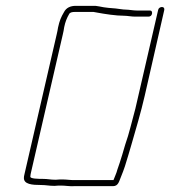

<svg xmlns="http://www.w3.org/2000/svg" viewBox="-20 -651 583 658"><path d="M494 -615H448C437 -615 421 -618 412 -618C400 -618 388 -621 376 -622L352 -624C339 -625 331 -627 320 -629L307 -631H240C222 -631 207 -625 199 -609C189 -592 184 -580 179 -557C178 -549 176 -541 174 -532L65 -59C64 -53 62 -48 62 -43C60 -19 91 -17 120 -17C139 -17 147 -14 167 -14C175 -15 183 -15 190 -15C204 -15 219 -12 233 -13H367C386 -13 388 -30 395 -46C405 -70 412 -92 420 -120L430 -154C445 -206 463 -266 476 -323L543 -617C544 -623 541 -627 535 -627C529 -627 523 -623 522 -617L444 -279C432 -236 423 -194 409 -155L399 -121C394 -103 387 -84 382 -69C380 -59 372 -43 369 -34H238C225 -33 209 -36 195 -36C188 -36 180 -36 171 -35C152 -35 145 -38 125 -38C114 -38 82 -38 84 -46C84 -50 85 -54 86 -59L195 -532C197 -541 199 -549 200 -558C204 -577 209 -589 217 -603C220 -609 229 -610 235 -610H301L312 -608C339 -603 377 -597 406 -597C416 -597 431 -594 443 -594H489C495 -594 500 -598 501 -604C502 -610 500 -615 494 -615Z"/></svg>

Font: Electronic
Style: ThnIt
Weight: 100
Version: Version 1.011